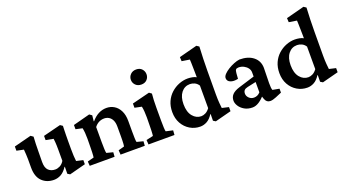

<svg xmlns="http://www.w3.org/2000/svg" viewBox="-55 -1189 3057 1709"><g transform="rotate(-20 1473.5 -334.5)"><path d="M475.6 -82 539.1 -67.4V-28.3L385.7 11.7L363.3 -2L364.3 -67.4L361.3 -68.4Q333 -25.4 301.3 -8.3Q269.5 8.8 235.4 8.8Q167 8.8 123 -34.2Q79.1 -77.1 79.1 -163.1V-246.1Q79.1 -265.6 77.6 -288.6Q76.2 -311.5 74.2 -335.9L7.8 -349.6V-389.6L170.9 -431.6L194.3 -415Q192.4 -385.7 190.9 -346.7Q189.5 -307.6 189.5 -266.6L188.5 -175.8Q188.5 -122.1 212.9 -98.1Q237.3 -74.2 277.3 -74.2Q298.8 -74.2 321.8 -85.9Q344.7 -97.7 361.3 -125V-229.5Q361.3 -250 360.8 -268.6Q360.4 -287.1 358.9 -304.2Q357.4 -321.3 355.5 -335.9L284.2 -349.6V-389.6L450.2 -431.6L472.7 -416Q471.7 -394.5 471.2 -373Q470.7 -351.6 470.2 -327.1Q469.7 -302.7 469.7 -272.5V-197.3Q469.7 -164.1 471.2 -133.3Q472.7 -102.5 475.6 -82Z M575.2 0 572.3 -42 632.8 -57.6Q633.8 -61.5 634.8 -73.7Q635.7 -85.9 636.7 -106.9Q637.7 -127.9 637.7 -157.2L638.7 -231.4Q638.7 -262.7 636.7 -288.1Q634.8 -313.5 629.9 -335.9L567.4 -349.6V-389.6L726.6 -431.6L750 -415L744.1 -360.4L747.1 -359.4Q778.3 -396.5 814 -415Q849.6 -433.6 889.6 -433.6Q929.7 -433.6 962.4 -413.6Q995.1 -393.6 1014.6 -354.5Q1034.2 -315.4 1034.2 -258.8V-157.2Q1034.2 -124 1035.2 -95.2Q1036.1 -66.4 1039.1 -57.6L1099.6 -42L1096.7 0H867.2L864.3 -42L920.9 -57.6Q922.9 -65.4 923.8 -80.1Q924.8 -94.7 925.3 -114.3Q925.8 -133.8 925.8 -154.3V-244.1Q925.8 -282.2 913.6 -306.2Q901.4 -330.1 881.8 -341.3Q862.3 -352.5 838.9 -352.5Q811.5 -352.5 788.1 -340.3Q764.6 -328.1 747.1 -304.7V-160.2Q747.1 -123 748.5 -94.2Q750 -65.4 752.9 -57.6L813.5 -42L810.5 0Z M1131.8 0 1128.9 -43 1194.3 -57.6Q1195.3 -61.5 1196.3 -74.2Q1197.3 -86.9 1198.2 -107.9Q1199.2 -128.9 1199.2 -157.2L1200.2 -231.4Q1200.2 -261.7 1198.2 -287.6Q1196.3 -313.5 1191.4 -335.9L1126 -349.6V-389.6L1293 -431.6L1315.4 -415Q1312.5 -384.8 1311 -354Q1309.6 -323.2 1309.6 -283.2V-160.2Q1309.6 -124 1311 -94.7Q1312.5 -65.4 1315.4 -57.6L1380.9 -43L1377.9 0ZM1255.9 -522.5Q1221.7 -522.5 1201.2 -543.5Q1180.7 -564.5 1180.7 -593.8Q1180.7 -622.1 1201.2 -643.6Q1221.7 -665 1255.9 -665Q1290 -665 1309.6 -643.6Q1329.1 -622.1 1329.1 -593.8Q1329.1 -564.5 1309.6 -543.5Q1290 -522.5 1255.9 -522.5Z M1765.6 11.7 1743.2 -2 1744.1 -64.5 1741.2 -65.4Q1714.8 -24.4 1684.1 -7.8Q1653.3 8.8 1621.1 8.8Q1568.4 8.8 1524.4 -17.6Q1480.5 -43.9 1454.6 -90.3Q1428.7 -136.7 1428.7 -198.2Q1428.7 -252.9 1448.2 -296.4Q1467.8 -339.8 1501.5 -370.1Q1535.2 -400.4 1576.2 -416.5Q1617.2 -432.6 1659.2 -432.6Q1680.7 -432.6 1703.1 -428.2Q1725.6 -423.8 1740.2 -415Q1740.2 -432.6 1739.7 -457.5Q1739.3 -482.4 1738.8 -507.8Q1738.3 -533.2 1737.8 -553.7Q1737.3 -574.2 1736.3 -584L1662.1 -595.7L1660.2 -634.8L1832 -679.7L1855.5 -664.1Q1852.5 -603.5 1850.6 -550.3Q1848.6 -497.1 1848.6 -438.5L1847.7 -212.9Q1847.7 -163.1 1850.6 -130.9Q1853.5 -98.6 1855.5 -82L1918.9 -67.4V-28.3ZM1660.2 -75.2Q1679.7 -75.2 1701.2 -85.9Q1722.7 -96.7 1741.2 -122.1V-335.9Q1725.6 -359.4 1704.1 -369.1Q1682.6 -378.9 1661.1 -378.9Q1610.4 -378.9 1578.6 -338.9Q1546.9 -298.8 1546.9 -229.5Q1546.9 -155.3 1580.1 -115.2Q1613.3 -75.2 1660.2 -75.2Z M2116.2 7.8Q2072.3 7.8 2040.5 -10.7Q2008.8 -29.3 1992.2 -55.7Q1975.6 -82 1975.6 -106.4Q1975.6 -140.6 1997.1 -163.6Q2018.6 -186.5 2065.4 -201.2L2217.8 -248V-288.1Q2217.8 -309.6 2204.1 -328.1Q2190.4 -346.7 2168 -358.4Q2145.5 -370.1 2119.1 -370.1Q2100.6 -370.1 2093.3 -361.8Q2085.9 -353.5 2084 -329.1L2080.1 -276.4Q2036.1 -266.6 2007.3 -278.8Q1978.5 -291 1978.5 -319.3Q1978.5 -336.9 1996.1 -355.5Q2013.7 -374 2040.5 -390.6Q2067.4 -407.2 2096.7 -418.9Q2126 -430.7 2150.4 -433.6Q2232.4 -433.6 2280.8 -394.5Q2329.1 -355.5 2330.1 -290L2327.1 -145.5Q2327.1 -121.1 2328.6 -105Q2330.1 -88.9 2334 -79.1L2397.5 -67.4V-30.3L2339.8 -5.9Q2323.2 1 2309.6 4.4Q2295.9 7.8 2284.2 7.8Q2249 7.8 2235.4 -29.3L2220.7 -72.3L2239.3 -68.4Q2209 -32.2 2177.7 -12.2Q2146.5 7.8 2116.2 7.8ZM2158.2 -70.3Q2174.8 -70.3 2189.9 -77.1Q2205.1 -84 2217.8 -98.6V-196.3L2136.7 -178.7Q2113.3 -173.8 2103 -162.1Q2092.8 -150.4 2092.8 -130.9Q2092.8 -107.4 2111.8 -88.9Q2130.9 -70.3 2158.2 -70.3Z M2780.3 11.7 2757.8 -2 2758.8 -64.5 2755.9 -65.4Q2729.5 -24.4 2698.7 -7.8Q2668 8.8 2635.7 8.8Q2583 8.8 2539.1 -17.6Q2495.1 -43.9 2469.2 -90.3Q2443.4 -136.7 2443.4 -198.2Q2443.4 -252.9 2462.9 -296.4Q2482.4 -339.8 2516.1 -370.1Q2549.8 -400.4 2590.8 -416.5Q2631.8 -432.6 2673.8 -432.6Q2695.3 -432.6 2717.8 -428.2Q2740.2 -423.8 2754.9 -415Q2754.9 -432.6 2754.4 -457.5Q2753.9 -482.4 2753.4 -507.8Q2752.9 -533.2 2752.4 -553.7Q2752 -574.2 2751 -584L2676.8 -595.7L2674.8 -634.8L2846.7 -679.7L2870.1 -664.1Q2867.2 -603.5 2865.2 -550.3Q2863.3 -497.1 2863.3 -438.5L2862.3 -212.9Q2862.3 -163.1 2865.2 -130.9Q2868.2 -98.6 2870.1 -82L2933.6 -67.4V-28.3ZM2674.8 -75.2Q2694.3 -75.2 2715.8 -85.9Q2737.3 -96.7 2755.9 -122.1V-335.9Q2740.2 -359.4 2718.8 -369.1Q2697.3 -378.9 2675.8 -378.9Q2625 -378.9 2593.3 -338.9Q2561.5 -298.8 2561.5 -229.5Q2561.5 -155.3 2594.7 -115.2Q2627.9 -75.2 2674.8 -75.2Z"/></g></svg>

Font: Crimson Pro SemiBold
Style: Regular
Weight: 600
Designer: Jacques Le Bailly
Foundry: Baron von Fonthausen
Version: Version 1.003